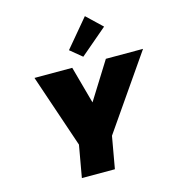

<svg xmlns="http://www.w3.org/2000/svg" viewBox="-141 -1129 1137 1247"><g transform="rotate(-15 427.5 -505.5)"><path d="M855 -708 514 -215 476 0H254L292 -215L125 -708H379L448 -457L605 -708ZM467 -759 388 -824 545 -1011 648 -913Z"/></g></svg>

Font: Fz Poppins Black
Style: Italic
Weight: 900
Italic angle: -10°
Designer: Ninad Kale (Devanagari), Jonny Pinhorn (Latin)
Foundry: Indian Type Foundry
Version: Vit hóa bi Vntype.Com & FontZin.Com